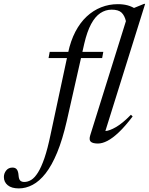

<svg xmlns="http://www.w3.org/2000/svg" viewBox="-196 -748 786 1014"><path d="M60.5 -441.5 66.5 -474H349.5L343.5 -441.5ZM156.5 -108.5Q134 -10.5 105.8 57.8Q77.5 126 44.8 167.8Q12 209.5 -23.8 228.2Q-59.5 247 -96.5 247Q-135 247 -155.2 230.2Q-175.5 213.5 -175.5 187Q-175.5 167.5 -163.2 152.2Q-151 137 -130 137Q-114.5 137 -107 147Q-99.5 157 -98 178Q-96.5 199 -88.8 206Q-81 213 -68 213Q-49 213 -31 202Q-13 191 4.5 163.2Q22 135.5 38.8 86.8Q55.5 38 71 -37L163.5 -469Q177 -532.5 202.2 -580.8Q227.5 -629 262 -661Q296.5 -693 338.2 -709.5Q380 -726 426 -726Q440.5 -726 453.2 -724.5Q466 -723 478 -719.8Q490 -716.5 501.5 -711.2Q513 -706 525 -697.5L493.5 -698.5L564.5 -727.5H570.5L360.5 -56Q382 -57 416.5 -76.8Q451 -96.5 495.5 -142L504.5 -133Q465 -81 431.8 -49.5Q398.5 -18 371.2 -4Q344 10 321.5 10Q293.5 10 283.2 0.2Q273 -9.5 280.5 -33.5L469 -636.5Q462 -666 445.8 -681.5Q429.5 -697 393.5 -697Q361.5 -697 334 -678.8Q306.5 -660.5 285.2 -621Q264 -581.5 249 -517.5Z"/></svg>

Font: Newsreader 48pt
Style: Italic
Weight: 400
Italic angle: -17°
Version: Version 1.003